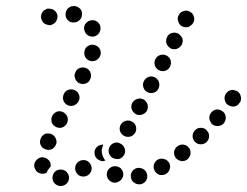

<svg xmlns="http://www.w3.org/2000/svg" viewBox="-20 -593 824 640"><path d="M210 -3Q209 -9 207 -13Q204 -18 200 -22Q196 -25 190 -27Q185 -28 180 -28H179Q174 -27 169 -25Q164 -22 161 -18Q157 -14 156 -8Q154 -3 155 2Q156 14 165 21Q174 28 185 27Q196 26 204 17Q211 8 210 -3ZM470 -12Q469 -17 466 -22Q463 -26 458 -29Q453 -32 448 -33Q443 -34 437 -33Q426 -30 420 -21Q414 -11 417 0Q418 6 421 10Q424 14 429 17Q433 20 439 21Q444 22 450 21Q461 18 467 9Q473 -1 470 -12ZM364 16Q369 16 374 13Q379 11 383 7Q391 -1 391 -12Q391 -23 383 -31V-32Q379 -35 374 -37Q369 -39 363 -39Q358 -39 353 -37Q348 -35 344 -31Q336 -23 336 -12Q336 0 344 8Q348 12 353 14Q358 16 364 16ZM285 -26Q286 -32 285 -37Q284 -43 281 -47Q278 -52 273 -55Q269 -58 264 -59Q258 -60 253 -59Q247 -58 243 -55Q233 -49 231 -37Q229 -26 235 -17Q241 -7 252 -5Q264 -3 273 -9Q278 -12 281 -17Q284 -21 285 -26ZM544 -50Q538 -60 527 -63Q516 -66 506 -61Q496 -55 493 -44Q490 -33 496 -23Q498 -19 503 -15Q507 -12 512 -10Q518 -9 523 -10Q528 -10 533 -13Q543 -19 546 -30Q549 -41 544 -50ZM104 -20Q100 -23 98 -28Q95 -33 94 -38V-39Q93 -50 101 -59Q108 -67 119 -69Q125 -69 130 -67Q135 -66 139 -62Q144 -59 146 -54Q149 -49 149 -44Q149 -42 149 -41Q149 -39 149 -38Q146 -35 144 -32Q138 -25 135 -17Q133 -16 130 -15Q127 -14 124 -14Q119 -13 114 -15Q109 -16 104 -20ZM324 -111Q324 -111 323 -111Q318 -111 313 -109Q308 -108 304 -104Q295 -96 295 -85Q295 -73 302 -65Q306 -61 311 -59Q316 -56 321 -56Q324 -56 326 -56Q329 -57 331 -58Q326 -64 323 -72Q319 -81 319 -92Q320 -101 324 -110Q324 -111 324 -111Q324 -111 324 -111ZM605 -62Q609 -66 612 -71Q615 -75 615 -81Q616 -86 614 -92Q613 -97 609 -101Q602 -110 591 -111Q580 -112 571 -105Q566 -102 564 -97Q561 -92 560 -87Q560 -81 561 -76Q563 -71 566 -66Q574 -58 585 -56Q596 -55 605 -62ZM344 -80Q346 -75 350 -71Q353 -67 359 -65Q364 -63 369 -63Q374 -62 380 -64Q385 -67 389 -70Q392 -74 395 -79Q397 -84 397 -90Q397 -95 395 -100Q393 -105 389 -109Q385 -113 380 -115Q375 -118 370 -118Q364 -118 359 -116Q354 -114 350 -110Q346 -106 344 -101Q342 -96 342 -90Q342 -85 344 -80ZM130 -96Q140 -91 151 -95Q161 -99 166 -110Q171 -120 166 -131Q162 -141 152 -146Q147 -148 141 -148Q136 -149 131 -147Q126 -145 122 -141Q118 -137 116 -132Q111 -121 115 -111Q119 -100 130 -96ZM677 -139Q677 -145 675 -150Q672 -155 669 -159Q661 -167 649 -167Q638 -167 630 -159Q626 -155 624 -150Q622 -145 622 -139Q622 -134 624 -129Q626 -124 630 -120Q638 -112 649 -112Q661 -112 669 -120Q673 -124 675 -129Q677 -134 677 -139ZM394 -140Q399 -137 404 -137Q409 -136 415 -138Q420 -139 424 -143Q428 -146 431 -151Q436 -161 433 -172Q430 -183 419 -188Q415 -191 409 -191Q404 -192 399 -190Q393 -189 389 -185Q385 -182 382 -177Q377 -167 380 -156Q384 -145 394 -140ZM152 -186Q154 -181 157 -177Q161 -173 166 -170Q170 -168 176 -167Q181 -166 187 -168Q192 -170 196 -173Q200 -177 203 -181V-182Q208 -192 205 -203Q201 -213 191 -219Q181 -224 170 -221Q160 -217 154 -207Q152 -202 151 -197Q151 -192 152 -186ZM728 -185Q731 -190 732 -195Q733 -200 732 -206Q731 -211 728 -216Q725 -220 720 -223Q712 -229 701 -228Q691 -226 684 -218Q681 -214 679 -209Q677 -203 678 -198Q678 -193 681 -188Q683 -183 687 -179Q696 -172 707 -173Q719 -174 726 -182V-183Q727 -183 727 -184Q728 -184 728 -185ZM419 -229Q421 -224 424 -220Q428 -215 432 -213Q442 -207 453 -211Q464 -214 470 -224Q472 -229 473 -235Q473 -240 472 -245Q470 -251 466 -255Q463 -259 458 -262Q453 -264 448 -265Q442 -265 437 -263Q432 -262 428 -258Q424 -255 421 -250Q418 -245 418 -240Q417 -234 419 -229ZM772 -288Q767 -291 762 -292Q757 -294 751 -293Q746 -292 741 -289Q737 -286 733 -281Q727 -272 729 -261Q731 -249 740 -243Q745 -240 750 -239Q755 -237 761 -238Q766 -239 771 -242Q775 -245 778 -250H779Q785 -259 783 -270Q781 -282 772 -288ZM204 -243Q214 -238 225 -241Q236 -245 242 -255Q247 -265 244 -276Q240 -287 230 -292Q220 -297 209 -294Q198 -291 193 -280Q188 -270 191 -259Q194 -249 204 -243ZM471 -286Q481 -281 492 -284Q503 -287 508 -297V-298Q511 -302 511 -308Q512 -313 510 -318Q509 -324 505 -328Q502 -332 497 -335Q487 -340 476 -337Q465 -333 460 -323Q454 -313 458 -302Q461 -291 471 -286ZM243 -316Q248 -314 253 -313Q259 -313 264 -314Q269 -316 274 -319Q278 -323 280 -328Q286 -338 282 -349Q279 -360 269 -365Q259 -370 248 -367Q237 -364 232 -354V-353Q226 -343 230 -333Q233 -322 243 -316ZM510 -359Q520 -354 531 -357Q542 -361 547 -371Q549 -376 550 -381Q550 -386 549 -392Q547 -397 544 -401Q540 -405 535 -408Q531 -410 525 -411Q520 -411 515 -410Q509 -408 505 -405Q501 -401 498 -396Q493 -386 496 -375Q500 -364 510 -359ZM281 -390Q292 -387 302 -393Q312 -399 315 -410Q318 -421 312 -431Q306 -440 295 -443Q284 -446 274 -440Q264 -435 262 -424Q259 -413 264 -403Q270 -393 281 -390ZM535 -448Q537 -443 540 -439Q544 -435 548 -432Q558 -427 569 -430Q580 -434 586 -444Q588 -449 589 -454Q589 -460 588 -465Q586 -470 582 -474Q579 -478 574 -481Q564 -486 553 -483Q542 -480 537 -470V-469Q534 -465 534 -459Q533 -454 535 -448ZM296 -472Q307 -476 312 -486Q317 -496 314 -507Q310 -518 300 -523Q290 -528 279 -524Q274 -523 270 -519Q266 -516 263 -511Q261 -506 260 -500Q260 -495 262 -490Q265 -479 275 -474Q286 -469 296 -472ZM587 -505Q592 -503 597 -502Q603 -502 608 -503Q613 -505 617 -509Q622 -512 624 -517Q630 -527 626 -538Q623 -549 613 -554Q603 -560 592 -556Q581 -553 576 -543Q570 -533 574 -522Q577 -511 587 -505ZM170 -547Q168 -552 164 -556Q160 -560 155 -562Q150 -564 145 -564Q139 -565 134 -563V-562Q123 -558 119 -548Q114 -537 119 -527Q121 -522 124 -518Q128 -514 133 -512Q138 -510 144 -509Q149 -509 154 -511Q165 -516 169 -526Q174 -537 170 -547ZM243 -524Q247 -527 250 -532Q253 -537 253 -542Q255 -554 248 -563Q240 -571 229 -573Q224 -573 218 -572Q213 -570 209 -567Q204 -564 202 -559Q199 -554 199 -549Q197 -537 204 -528Q211 -519 223 -518Q228 -518 234 -519Q239 -521 243 -524Z"/></svg>

Font: FRB American Cursive Guidelines Dotted Ultra
Style: Bold Italic
Weight: 1000
Italic angle: -25°
Version: Version 2.0;Modular Font Editor K font №1